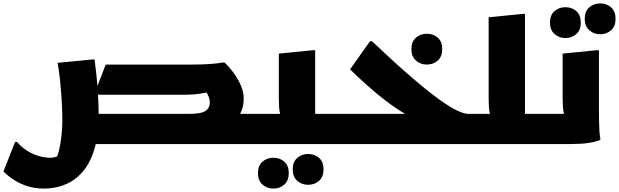

<svg xmlns="http://www.w3.org/2000/svg" viewBox="-60 -841 3614 1121"><path d="M40 -12Q67 20 100.5 40.5Q134 61 169 70.5Q204 80 232 80Q245 80 255.5 77.5Q266 75 274 72Q288 33 296 -25.5Q304 -84 304 -140Q304 -195 300 -257.5Q296 -320 290 -377.5Q284 -435 276 -474L480 -494H492Q498 -451 502 -412.5Q506 -374 509 -339L557 -464H1063Q1114 -464 1161.5 -467Q1209 -470 1239 -476H1251Q1276 -453 1301.5 -419Q1327 -385 1345 -345Q1363 -305 1363 -264Q1363 -241 1358 -219Q1353 -197 1342 -176H1468V-20L1448 0H499Q477 92 432.5 149.5Q388 207 327.5 233.5Q267 260 198 260Q142 260 97.5 245Q53 230 22.5 210Q-8 190 -24 175Q-40 160 -40 160L28 -12ZM1021 -288H512Q514 -256 515 -228Q516 -200 516 -176H1041Q1115 -176 1140 -193.5Q1165 -211 1165 -242Q1165 -260 1159 -275Q1153 -290 1147 -301Q1108 -293 1079 -290.5Q1050 -288 1021 -288Z M1468 -176H1576Q1571 -192 1569.5 -214Q1568 -236 1568 -264V-528L1768 -548H1780V-176H1900V-20L1880 0H1448V-156ZM1649 148Q1649 104 1675.5 81Q1702 58 1739 58Q1777 58 1803 81Q1829 104 1829 148Q1829 191 1803 214.5Q1777 238 1739 238Q1702 238 1675.5 214.5Q1649 191 1649 148ZM1446 170Q1446 126 1472.5 103Q1499 80 1536 80Q1574 80 1600 103Q1626 126 1626 170Q1626 213 1600 236.5Q1574 260 1536 260Q1499 260 1472.5 236.5Q1446 213 1446 170Z M1880 0V-156L1900 -176H2305Q2226 -223 2143 -292Q2060 -361 1984 -436L2100 -600H2112Q2246 -473 2342 -390.5Q2438 -308 2503.5 -261Q2569 -214 2610 -195Q2651 -176 2675 -176H2704V-20L2684 0ZM2432 -464Q2395 -464 2368.5 -487.5Q2342 -511 2342 -554Q2342 -598 2368.5 -621Q2395 -644 2432 -644Q2470 -644 2496 -621Q2522 -598 2522 -554Q2522 -511 2496 -487.5Q2470 -464 2432 -464Z M2664 0V-156L2684 -176H2801Q2796 -192 2794.5 -214Q2793 -236 2793 -264V-740L2993 -760H3005V-176H3129V-20L3109 0Z M3109 0V-156L3129 -176H3233Q3228 -193 3226.5 -216.5Q3225 -240 3225 -268V-528L3425 -548H3437V-192Q3437 -172 3437.5 -141Q3438 -110 3439.5 -80Q3441 -50 3445 -32V-24Q3415 -12 3373.5 -6Q3332 0 3269 0ZM3444 -641Q3407 -641 3380.5 -664.5Q3354 -688 3354 -731Q3354 -775 3380.5 -798Q3407 -821 3444 -821Q3482 -821 3508 -798Q3534 -775 3534 -731Q3534 -688 3508 -664.5Q3482 -641 3444 -641ZM3241 -619Q3204 -619 3177.5 -642.5Q3151 -666 3151 -709Q3151 -753 3177.5 -776Q3204 -799 3241 -799Q3279 -799 3305 -776Q3331 -753 3331 -709Q3331 -666 3305 -642.5Q3279 -619 3241 -619Z"/></svg>

Font: Kufam Black
Style: Italic
Weight: 900
Italic angle: -11°
Designer: Artur Schmal
Foundry: Original Type
Version: Version 1.301; ttfautohint (v1.8.3)